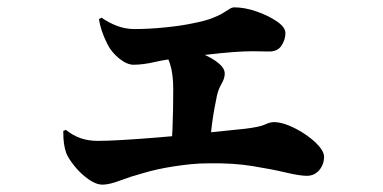

<svg xmlns="http://www.w3.org/2000/svg" viewBox="-20 -525 1040 522"><path d="M259 -23Q241 -23 220 -38Q199 -53 182.5 -73.5Q166 -94 160 -109Q156 -121 154 -134Q152 -147 152 -169L159 -172Q179 -156 200 -149Q221 -142 246 -142Q272 -142 314 -144.5Q356 -147 405.5 -151Q455 -155 502.5 -160Q550 -165 588.5 -169Q627 -173 647 -175Q687 -180 700.5 -186.5Q714 -193 725 -193Q743 -193 766 -183.5Q789 -174 811 -159Q833 -144 847 -128Q861 -112 861 -99Q861 -78 848 -62.5Q835 -47 814 -47Q795 -47 757 -56Q719 -65 666.5 -73.5Q614 -82 549 -81Q522 -81 498 -78.5Q474 -76 451.5 -72.5Q429 -69 408.5 -64.5Q388 -60 368 -54Q335 -45 306 -34Q277 -23 259 -23ZM446 -127Q448 -151 449 -176Q450 -201 450.5 -227.5Q451 -254 451 -282Q451 -325 442 -352Q433 -379 419 -397L423 -407Q449 -404 478 -396.5Q507 -389 533 -377.5Q559 -366 575 -352.5Q591 -339 591 -325Q591 -312 582.5 -297.5Q574 -283 570 -266Q566 -247 562.5 -227.5Q559 -208 556 -185Q553 -162 550 -132ZM343 -349Q325 -349 304 -366Q283 -383 272 -405Q262 -425 256.5 -442Q251 -459 249 -473L256 -477Q276 -463 298.5 -454.5Q321 -446 346 -446Q384 -446 429 -450.5Q474 -455 506 -462Q537 -468 556.5 -475.5Q576 -483 587 -490Q598 -497 604.5 -501Q611 -505 617 -505Q645 -505 677 -494Q709 -483 732.5 -467Q756 -451 756 -435Q756 -417 745 -400.5Q734 -384 709 -385Q697 -385 680.5 -385.5Q664 -386 640 -385Q616 -384 580.5 -380.5Q545 -377 494 -371Q433 -364 401 -356.5Q369 -349 343 -349Z"/></svg>

Font: Noto Serif JP ExtraLight Black
Style: Regular
Weight: 900
Version: Version 2.003-H1;hotconv 1.1.1;makeotfexe 2.6.0